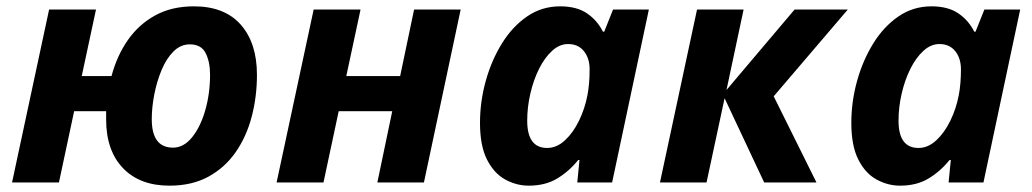

<svg xmlns="http://www.w3.org/2000/svg" viewBox="-20 -576 3257 606"><path d="M515 10Q421 10 368 -45.5Q315 -101 315 -199V-225H214L166 0H18L135 -546H283L238 -336H332Q349 -400 383.5 -449.5Q418 -499 470 -527.5Q522 -556 592 -556Q689 -556 740 -498Q791 -440 791 -340Q791 -271 774.5 -208Q758 -145 724 -96Q690 -47 638 -18.5Q586 10 515 10ZM526 -110Q560 -110 586.5 -143Q613 -176 628 -228.5Q643 -281 643 -340Q643 -381 629 -408.5Q615 -436 579 -436Q550 -436 527.5 -413.5Q505 -391 490 -355Q475 -319 467 -278Q459 -237 459 -200Q459 -110 526 -110Z M853 0 970 -546H1118L1073 -336H1243L1287 -546H1434L1318 0H1171L1218 -225H1049L1001 0Z M1649 10Q1610 10 1574.5 -9.5Q1539 -29 1517 -72.5Q1495 -116 1495 -188Q1495 -255 1513 -320Q1531 -385 1564 -438.5Q1597 -492 1643.5 -524Q1690 -556 1748 -556Q1800 -556 1832.5 -534Q1865 -512 1883 -476H1887L1915 -546H2028L1912 0H1802L1809 -71H1805Q1776 -35 1738.5 -12.5Q1701 10 1649 10ZM1707 -109Q1737 -109 1763 -133Q1789 -157 1807.5 -195Q1826 -233 1834 -275Q1841 -311 1841 -357Q1841 -392 1823 -414.5Q1805 -437 1773 -437Q1746 -437 1722.5 -415.5Q1699 -394 1681.5 -359Q1664 -324 1654 -281Q1644 -238 1644 -195Q1644 -109 1707 -109Z M2063 0 2180 -546H2327L2273 -292L2488 -546H2656L2422 -272L2557 0H2392L2267 -266L2210 0Z M2821 10Q2782 10 2746.5 -9.5Q2711 -29 2689 -72.5Q2667 -116 2667 -188Q2667 -255 2685 -320Q2703 -385 2736 -438.5Q2769 -492 2815.5 -524Q2862 -556 2920 -556Q2972 -556 3004.5 -534Q3037 -512 3055 -476H3059L3087 -546H3200L3084 0H2974L2981 -71H2977Q2948 -35 2910.5 -12.5Q2873 10 2821 10ZM2879 -109Q2909 -109 2935 -133Q2961 -157 2979.5 -195Q2998 -233 3006 -275Q3013 -311 3013 -357Q3013 -392 2995 -414.5Q2977 -437 2945 -437Q2918 -437 2894.5 -415.5Q2871 -394 2853.5 -359Q2836 -324 2826 -281Q2816 -238 2816 -195Q2816 -109 2879 -109Z"/></svg>

Font: Noto IKEA Latin
Style: Bold Italic
Weight: 700
Italic angle: -12°
Designer: Monotype Design Team
Foundry: Monotype Imaging Inc.
Version: Version 1.0